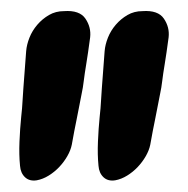

<svg xmlns="http://www.w3.org/2000/svg" viewBox="-20 -716 338 345"><path d="M46 -392Q57 -394 67.5 -400.5Q78 -407 86.5 -416Q95 -425 101 -435.5Q107 -446 109 -456Q114 -484 117.5 -500.5Q121 -517 123 -528.5Q125 -540 127 -549Q129 -558 130.5 -570.5Q132 -583 135 -601Q138 -619 142 -649Q144 -667 133.5 -682.5Q123 -698 95 -696Q80 -696 68 -689Q56 -682 47 -671.5Q38 -661 33 -648.5Q28 -636 27 -624Q25 -599 24 -584Q23 -569 22 -557.5Q21 -546 20.5 -534.5Q20 -523 18 -505Q16 -485 15 -461.5Q14 -438 16 -418Q17 -405 25 -397.5Q33 -390 46 -392ZM187 -392Q198 -394 208.5 -400.5Q219 -407 227.5 -416Q236 -425 242 -435.5Q248 -446 250 -456Q255 -484 258.5 -500.5Q262 -517 264 -528.5Q266 -540 268 -549Q270 -558 271.5 -570.5Q273 -583 276 -601Q279 -619 283 -649Q285 -667 274.5 -682.5Q264 -698 236 -696Q221 -696 209 -689Q197 -682 188 -671.5Q179 -661 174 -648.5Q169 -636 168 -624Q166 -599 165 -584Q164 -569 163 -557.5Q162 -546 161.5 -534.5Q161 -523 159 -505Q157 -485 156 -461.5Q155 -438 157 -418Q158 -405 166 -397.5Q174 -390 187 -392Z"/></svg>

Font: Balpaq
Style: Regular
Weight: 400
Designer: Abay Emes
Version: Version 1.000